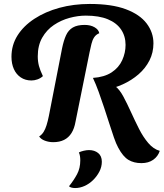

<svg xmlns="http://www.w3.org/2000/svg" viewBox="-20 -703 828 971"><path d="M505 -248 450 -309Q508 -313 544.5 -337Q581 -361 598 -398.5Q615 -436 615 -476Q615 -520 592.5 -553.5Q570 -587 525.5 -605.5Q481 -624 414 -624Q374 -624 331.5 -612.5Q289 -601 252.5 -576.5Q216 -552 193.5 -512.5Q171 -473 171 -418Q171 -392 177 -369.5Q183 -347 197 -318Q185 -307 169.5 -301.5Q154 -296 139 -296Q108 -296 85 -311.5Q62 -327 50 -354Q38 -381 38 -416Q38 -475 68.5 -523.5Q99 -572 154 -608Q209 -644 280.5 -663.5Q352 -683 434 -683Q545 -683 616 -656.5Q687 -630 721.5 -584.5Q756 -539 756 -484Q756 -437 736 -397.5Q716 -358 681 -327.5Q646 -297 601 -276.5Q556 -256 505 -248ZM249 16Q227 16 207 8.5Q187 1 178 -13Q191 -21 200 -35Q209 -49 215.5 -70Q222 -91 227 -116L294 -459Q302 -498 314 -524.5Q326 -551 348.5 -564Q371 -577 408 -577Q438 -577 458.5 -565Q479 -553 482 -535Q465 -528 456 -514Q447 -500 442.5 -481Q438 -462 433 -439L362 -88Q356 -53 341.5 -30Q327 -7 304 4.5Q281 16 249 16ZM695 122Q657 122 629.5 105.5Q602 89 578 44Q567 24 556 -8Q545 -40 532.5 -79Q520 -118 506.5 -159Q493 -200 479 -238.5Q465 -277 450 -309L563 -267Q585 -250 604 -214.5Q623 -179 642.5 -136Q662 -93 683 -51.5Q704 -10 730 20.5Q756 51 788 60Q779 88 755 105Q731 122 695 122ZM360 248Q351 248 342.5 246Q334 244 329 239Q353 209 369.5 178.5Q386 148 386 108Q386 97 384.5 87Q383 77 379 68Q388 63 403 59.5Q418 56 430 56Q458 56 476.5 71Q495 86 495 115Q495 141 482.5 165Q470 189 450.5 208Q431 227 407.5 237.5Q384 248 360 248Z"/></svg>

Font: Sansita Swashed Light Medium
Style: Regular
Weight: 500
Version: Version 1.003